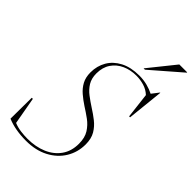

<svg xmlns="http://www.w3.org/2000/svg" viewBox="-281 -1021 1117 1117"><g transform="rotate(45 277.5 -462.5)"><path d="M434.5 -221Q434.5 -156.5 402.5 -104Q370.5 -51.5 311.8 -20.8Q253 10 173.5 10Q84.5 10 19 -17.5L20.5 -191H29.5L59.5 -23Q86 -12 115.5 -8.2Q145 -4.5 171 -4.5Q238.5 -4.5 291 -27Q343.5 -49.5 373.8 -92.2Q404 -135 404 -196Q404 -245.5 383.8 -277.5Q363.5 -309.5 333 -331.8Q302.5 -354 271.5 -373.5Q241 -393.5 215 -415.8Q189 -438 173.2 -467.2Q157.5 -496.5 157.5 -537Q157.5 -590 182.2 -632.5Q207 -675 255 -700Q303 -725 372.5 -725Q407 -725 437.8 -717Q468.5 -709 493 -696.5L526.5 -740H529L505.5 -515H497.5L479 -671.5Q455 -694 424 -703.2Q393 -712.5 360.5 -712.5Q312 -712.5 272.5 -694.5Q233 -676.5 209.5 -641.8Q186 -607 186 -557Q186 -516 203.5 -487.5Q221 -459 249 -437.8Q277 -416.5 308 -396.5Q339 -377 368 -354.2Q397 -331.5 415.8 -299.8Q434.5 -268 434.5 -221ZM359.5 -772 490.5 -935H555V-932L370.5 -772Z"/></g></svg>

Font: Newsreader Display ExtraLight
Style: Italic
Weight: 275
Italic angle: -17°
Designer: Hugues Gentile
Foundry: Production Type
Version: Version 1.002